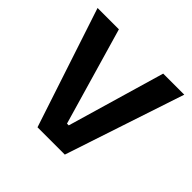

<svg xmlns="http://www.w3.org/2000/svg" viewBox="-163 -830 999 999"><g transform="rotate(45 336.5 -330.0)"><path d="M236 0 18 -660H175L331 -122H344L501 -660H656L437 0Z"/></g></svg>

Font: Bricolage Grotesque 96pt ExtraBold
Style: Bold
Weight: 700
Version: Version 1.001;gftools[0.9.33.dev8+g029e19f]